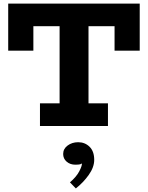

<svg xmlns="http://www.w3.org/2000/svg" viewBox="-20 -706 829 1076"><path d="M26 -422V-686H763V-422H622V-559H167V-422ZM204 0V-127H585V0ZM314 -81V-616H476V-81ZM508 190Q508 231 477.5 274Q447 317 405 350L372 316Q408 285 424 254.5Q440 224 439 210Q432 215 422.5 216Q413 217 403 217Q373 217 353.5 200Q334 183 334 157Q334 128 359 109.5Q384 91 418 91Q456 91 482 116.5Q508 142 508 190Z"/></svg>

Font: BioRhyme ExtraBold ExtraBold
Style: Regular
Weight: 800
Version: Version 1.600;gftools[0.9.33]